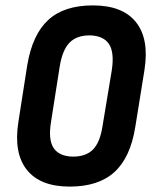

<svg xmlns="http://www.w3.org/2000/svg" viewBox="-20 -683 560 711"><path d="M238 8Q129 8 79.5 -54Q30 -116 48 -231L81 -442Q100 -555 158.5 -609Q217 -663 324 -663Q434 -663 483.5 -601Q533 -539 515 -424L481 -213Q463 -100 404 -46Q345 8 238 8ZM250 -103Q299 -103 325 -130Q351 -157 360 -218L394 -423Q404 -489 383.5 -520Q363 -551 312 -552Q264 -552 237.5 -525Q211 -498 201 -436L169 -232Q158 -166 178.5 -135Q199 -104 250 -103Z"/></svg>

Font: Sofia Sans Condensed ExtraBold
Style: Italic
Weight: 800
Italic angle: -9°
Version: Version 4.100